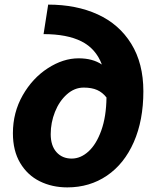

<svg xmlns="http://www.w3.org/2000/svg" viewBox="-20 -800 682 833"><path d="M36 -222Q36 -312 78.5 -386.5Q121 -461 187.5 -504Q254 -547 321 -547Q382 -547 422 -520Q396 -589 333.5 -620.5Q271 -652 169 -652L189 -780Q311 -780 404 -737.5Q497 -695 549.5 -610Q602 -525 602 -404Q602 -278 560.5 -183.5Q519 -89 444 -38Q369 13 272 13Q206 13 152.5 -13.5Q99 -40 67.5 -93Q36 -146 36 -222ZM291 -112Q330 -112 364 -143Q398 -174 419.5 -234Q441 -294 442 -377Q425 -399 401.5 -409.5Q378 -420 343 -420Q303 -420 270 -390.5Q237 -361 218.5 -314.5Q200 -268 200 -218Q200 -168 225 -140Q250 -112 291 -112Z"/></svg>

Font: Nebula Sans Bold
Style: Regular
Weight: 700
Italic angle: -9°
Designer: Paul D. Hunt for Adobe (as Source Sans)
Foundry: Nebula Entertainment & Broadcasting LLC
Version: Version 1.010